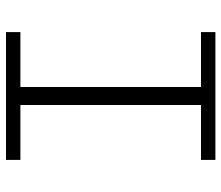

<svg xmlns="http://www.w3.org/2000/svg" viewBox="-69 -669 738 640"><g transform="rotate(90 300.0 -349.0)"><path d="M87 0V-48H270V-650H87V-698H513V-650H330V-48H513V0Z"/></g></svg>

Font: IBM Plex Mono Light
Style: Regular
Weight: 300
Monospace: yes
Designer: Mike Abbink, Paul van der Laan, Pieter van Rosmalen
Foundry: Bold Monday
Version: Version 2.3